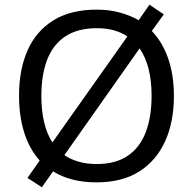

<svg xmlns="http://www.w3.org/2000/svg" viewBox="-20 -766 821 817"><path d="M720 -358Q720 -247 682.5 -164.5Q645 -82 572 -36Q499 10 391 10Q335 10 288.5 -2Q242 -14 206 -37L158 31L97 -9L149 -83Q105 -132 83 -202Q61 -272 61 -359Q61 -469 97 -551Q133 -633 206.5 -679Q280 -725 392 -725Q444 -725 488.5 -713Q533 -701 570 -680L616 -746L677 -705L626 -634Q672 -586 696 -516Q720 -446 720 -358ZM625 -358Q625 -487 574 -560L254 -106Q280 -88 314.5 -78Q349 -68 391 -68Q472 -68 523.5 -103Q575 -138 600 -203Q625 -268 625 -358ZM156 -358Q156 -297 167.5 -247Q179 -197 203 -160L522 -611Q497 -628 464.5 -637Q432 -646 392 -646Q311 -646 258.5 -611.5Q206 -577 181 -512.5Q156 -448 156 -358Z"/></svg>

Font: Noto Sans Meetei Mayek
Style: Regular
Weight: 400
Designer: Monotype Design Team and Neelakash Kshetrimayum
Foundry: Monotype Imaging Inc.
Version: Version 2.002